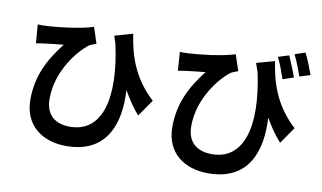

<svg xmlns="http://www.w3.org/2000/svg" viewBox="-88 -1031 2176 1299"><g transform="rotate(10 1000.0 -381.5)"><path d="M764 -381C798 -322 831 -271 872 -225L952 -340C799 -481 762 -639 743 -764L619 -729L636 -677C716 -311 651 -70 429 -70C333 -70 262 -117 262 -234C262 -426 392 -581 461 -633C476 -642 495 -648 510 -654L474 -764C407 -740 247 -718 152 -714C133 -713 114 -713 96 -714L106 -586C128 -590 143 -592 165 -595C194 -599 254 -605 293 -609C200 -490 135 -369 135 -206C135 -24 267 63 427 63C707 63 778 -153 764 -381Z M1973 -697C1958 -738 1935 -800 1913 -841L1842 -817C1863 -776 1884 -719 1900 -674L1973 -697ZM1865 -661C1851 -702 1826 -762 1808 -803L1734 -780C1756 -738 1775 -683 1791 -636L1865 -661ZM1741 -364C1774 -306 1809 -255 1850 -210L1929 -324C1776 -465 1740 -622 1720 -748L1596 -714C1603 -693 1610 -673 1617 -653C1694 -291 1627 -54 1407 -54C1311 -54 1238 -101 1238 -218C1238 -410 1369 -566 1437 -617C1453 -626 1472 -632 1487 -638L1450 -748C1417 -736 1358 -724 1296 -715L1285 -713L1274 -712C1222 -705 1170 -700 1130 -698C1111 -697 1092 -697 1075 -698L1084 -570C1107 -574 1120 -576 1141 -579C1171 -583 1232 -589 1270 -593C1177 -474 1113 -352 1113 -190C1113 -9 1244 78 1405 78C1684 78 1755 -136 1741 -364Z"/></g></svg>

Font: Glow Sans TC Normal
Style: Bold
Weight: 700
Designer: Ryoko NISHIZUKA (kana, bopomofo & ideographs); Paul D. Hunt (Latin, Greek & Cyrillic); Sandoll Communications, Soo-young
Version: Version 0.93